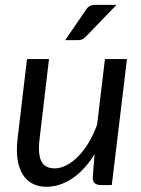

<svg xmlns="http://www.w3.org/2000/svg" viewBox="-20 -744 565 772"><path d="M177 -506.5 139 -184.5Q138 -174.5 137.2 -165.5Q136.5 -156.5 136.5 -148Q136.5 -107 151.8 -87Q167 -67 200 -67Q223 -67 247.2 -79.5Q271.5 -92 294.2 -115Q317 -138 336.5 -170.5Q356 -203 370.5 -243L402 -506.5H490.5L429.5 0H385.5Q370 0 361.5 -7Q353 -14 353 -28.5Q353 -29 353.5 -37.5Q354 -46 354.8 -56Q355.5 -66 356.2 -74.5Q357 -83 357 -83.5L360.5 -124Q320 -59.5 270 -26.2Q220 7 167 7Q110.5 7 79.2 -31.5Q48 -70 48 -142Q48 -152 48.5 -162.5Q49 -173 50.5 -184.5L88.5 -506.5ZM448.5 -724.5 324.5 -596Q317.5 -588.5 310.2 -585.5Q303 -582.5 293 -582.5H242L325 -703.5Q332 -714.5 340.5 -719.5Q349 -724.5 364.5 -724.5Z"/></svg>

Font: LatoHex
Style: Italic
Weight: 400
Italic angle: -7°
Designer: Lukasz Dziedzic
Foundry: tyPoland Lukasz Dziedzic
Version: Version 1.104; Western+Polish opensource